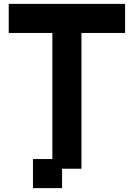

<svg xmlns="http://www.w3.org/2000/svg" viewBox="-20 -720 690 990"><path d="M25 -550H250V100H150V250H300V150H400V-550H625V-700H25Z"/></svg>

Font: LS-VG5000 Bold
Style: Regular
Weight: 400
Designer: Justin Bihan, 2021
Foundry: Justin Bihan, 2021
Version: Version 1.000;Glyphs 3.1.2 (3151)